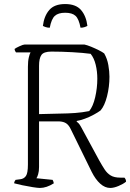

<svg xmlns="http://www.w3.org/2000/svg" viewBox="-20 -929 643 949"><path d="M177 0Q167 0 141.5 -4Q116 -8 90 -13.5Q64 -19 50 -23Q50 -28 52.5 -33Q55 -38 57 -40L80 -43Q98 -45 108 -59Q118 -73 118 -116V-599Q118 -627 122.5 -645.5Q127 -664 131 -670H59Q57 -673 55 -676.5Q53 -680 52 -687Q58 -692 76.5 -700.5Q95 -709 102 -709H397Q411 -706 430.5 -698Q450 -690 468 -681Q486 -672 495 -665Q510 -639 515.5 -607.5Q521 -576 521 -550Q521 -500 509 -453Q497 -406 477 -383Q465 -374 444 -362.5Q423 -351 400 -342.5Q377 -334 359 -331V-328Q363 -325 368.5 -319.5Q374 -314 381 -301L471 -135Q485 -110 497.5 -91Q510 -72 527.5 -61.5Q545 -51 575 -51H595Q598 -48 600.5 -43Q603 -38 603 -31Q590 -20 566.5 -10Q543 0 525 0Q499 0 475.5 -21Q452 -42 433 -80L330 -290Q320 -311 307 -319.5Q294 -328 273 -329H173V-104Q173 -82 168.5 -67.5Q164 -53 160 -48L240 -40Q242 -37 243.5 -32.5Q245 -28 246 -23Q210 0 177 0ZM173 -365Q232 -367 274 -367.5Q316 -368 351 -370.5Q386 -373 421 -380Q440 -403 450.5 -448.5Q461 -494 461 -540Q461 -576 453 -609Q445 -642 428 -663Q391 -668 337.5 -671Q284 -674 234 -674Q196 -674 184.5 -657Q173 -640 173 -604ZM302 -909Q355 -909 380.5 -879.5Q406 -850 412 -801Q407 -798 398 -795Q389 -792 378 -792Q370 -835 353.5 -850.5Q337 -866 302 -866Q268 -866 251 -850.5Q234 -835 226 -792Q215 -792 206 -795Q197 -798 192 -801Q198 -850 223.5 -879.5Q249 -909 302 -909Z"/></svg>

Font: Texturina 72pt Thin
Style: Regular
Weight: 100
Designer: Guillermo Torres Carreño
Foundry: Omnibus-Type
Version: Version 1.002; ttfautohint (v1.8.3)